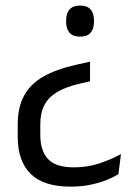

<svg xmlns="http://www.w3.org/2000/svg" viewBox="-20 -518 486 699"><path d="M307.8 -293.6V-222.1L267.9 -212.8Q218.4 -201.3 187.2 -182.4Q156 -163.5 141.4 -135Q126.7 -106.6 126.7 -65.2V-26.6Q126.7 30.5 154.7 60.9Q182.7 91.3 249.5 91.3Q298.3 91.3 342.2 76.7Q386.2 62 420.4 42.8L411.1 116.3Q394 126.8 368 137.3Q342.1 147.7 309.1 154.6Q276.1 161.5 237.2 161.5Q138 161.5 91.2 114.6Q44.5 67.8 44.5 -19.8V-64Q44.5 -128.1 68 -170.5Q91.4 -212.8 138.2 -239.4Q184.9 -265.9 254.4 -281.6ZM271.5 -497.8Q297.3 -497.8 309.7 -483.7Q322.1 -469.7 322.1 -443.4V-438.4Q322.1 -412.6 309.7 -398.6Q297.3 -384.6 271.5 -384.6Q246 -384.6 233.4 -398.6Q220.8 -412.6 220.8 -438.4V-443.4Q220.8 -469.7 233.4 -483.7Q246 -497.8 271.5 -497.8Z"/></svg>

Font: Anek Latin Medium
Style: Regular
Weight: 500
Designer: Yesha Goshar
Foundry: Ek Type
Version: Version 1.003